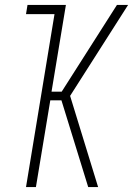

<svg xmlns="http://www.w3.org/2000/svg" viewBox="-20 -755 540 775"><path d="M85 0 200 -698H85L91 -735H246L188 -385H229L452 -735H497L263 -368L376 0H336L228 -350H183L125 0Z"/></svg>

Font: Iosevka Term Curly XLt Obl
Style: Regular
Weight: 200
Italic angle: -9°
Designer: Belleve Invis
Foundry: Belleve Invis
Version: Version 32.3.0